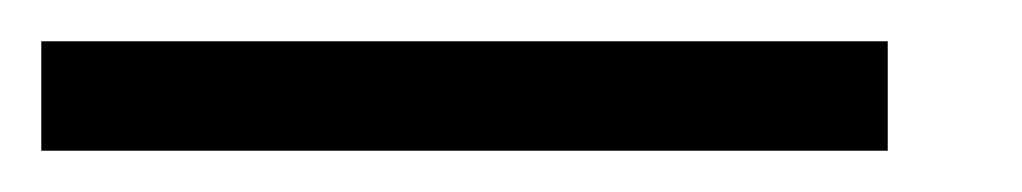

<svg xmlns="http://www.w3.org/2000/svg" viewBox="-65 123 495 93"><path d="M-45 143H365V196H-45Z"/></svg>

Font: PTSerif
Style: Italic
Weight: 400
Italic angle: -12°
Designer: A.Korolkova, O.Umpeleva, V.Yefimov
Foundry: ParaType Ltd
Version: Version 1.000W OFL; ttfautohint (v1.2) -l 8 -r 50 -G 200 -x 